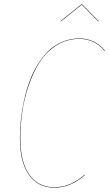

<svg xmlns="http://www.w3.org/2000/svg" viewBox="-20 -870 511 899"><path d="M265.1 -770 263.2 -771 361.8 -850.1H363.8L441.9 -771L439.9 -770L362.8 -848.1ZM351.1 -689.9Q424.8 -689.9 471.2 -632.8L470.2 -630.9Q423.8 -688 351.1 -688Q292.5 -688 244.6 -657.7Q196.8 -627.4 166 -579.6Q135.3 -531.7 114 -469.2Q92.8 -406.7 84 -345Q75.2 -283.2 75.2 -223.1Q75.2 -112.3 116.9 -52.7Q158.7 6.8 234.9 6.8Q309.1 6.8 376 -51.8L377 -49.8Q310.1 8.8 234.9 8.8Q157.7 8.8 115.5 -51.3Q73.2 -111.3 73.2 -223.1Q73.2 -265.6 77.9 -309.8Q82.5 -354 92.8 -400.1Q103 -446.3 118.2 -488Q133.3 -529.8 156 -566.9Q178.7 -604 206.5 -631.1Q234.4 -658.2 271.5 -674.1Q308.6 -689.9 351.1 -689.9Z"/></svg>

Font: Fira Sans Compressed Two
Style: Italic
Weight: 100
Width: 3
Italic angle: -8°
Designer: Carrois Corporate & Edenspiekermann AG
Foundry: Carrois Corporate GbR & Edenspiekermann AG
Version: Version 4.203;PS 004.203;hotconv 1.0.88;makeotf.lib2.5.64775